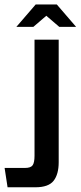

<svg xmlns="http://www.w3.org/2000/svg" viewBox="-57 -644 354 842"><path d="M-23.8 177.3 -36.8 92.5H52.7Q77.8 92.5 86.1 80.8Q94.4 69.1 94.4 39.1V-470H200.4V67.2Q200.4 120.1 178.2 148.7Q155.9 177.3 98 177.3ZM14.7 -526.1 99.4 -624.3H192.2L276.8 -526.1H203L146.1 -574.9L89.2 -526.1Z"/></svg>

Font: Smooch Sans Thin
Style: Regular
Weight: 100
Designer: Robert E. Leuschke
Foundry: Robert E. Leuschke
Version: Version 1.010